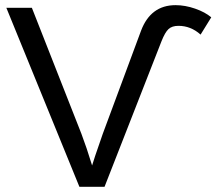

<svg xmlns="http://www.w3.org/2000/svg" viewBox="-20 -718 843 738"><path d="M381.8 0H285.2L4.4 -688H102.5L293 -203.6Q312.5 -152.3 334 -82L346.2 -120.1L375 -203.6L522 -599.6Q559.1 -698.2 654.8 -698.2Q691.4 -698.2 730 -684.8Q768.6 -671.4 792 -651.4L751 -585Q713.4 -618.7 666 -618.7Q641.1 -618.7 627.7 -606.2Q614.3 -593.8 600.6 -559.1Z"/></svg>

Font: Liberation Sans
Style: Regular
Weight: 400
Designer: Steve Matteson
Foundry: Ascender Corporation
Version: Version 2.00.1